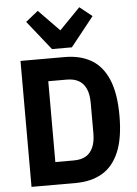

<svg xmlns="http://www.w3.org/2000/svg" viewBox="-63 -1012 755 1060"><g transform="rotate(-5 315.0 -482.5)"><path d="M68 0V-698H313Q398 -698 459 -663Q520 -628 553 -551Q586 -474 586 -349Q586 -224 553 -147Q520 -70 459 -35Q398 0 313 0ZM211 -125H313Q353 -125 379.5 -140Q406 -155 420 -186.5Q434 -218 434 -265V-433Q434 -481 420 -512Q406 -543 379.5 -558Q353 -573 313 -573H211ZM357 -748H247L118 -910L187 -965L302 -847L417 -965L486 -910Z"/></g></svg>

Font: IBM Plex Sans Condensed
Style: Bold
Weight: 700
Width: 3
Designer: Mike Abbink, Paul van der Laan, Pieter van Rosmalen
Foundry: Bold Monday
Version: Version 3.201